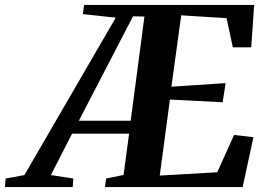

<svg xmlns="http://www.w3.org/2000/svg" viewBox="-115 -763 1081 783"><path d="M-95 0 -92 -35 -15.5 -49 357 -691 223 -705.5 228 -743H921.5L909.5 -570H834.5L809 -689L624 -700.5L584 -409.5L805 -424L793 -346L578 -357L536.5 -47L771 -60.5L839.5 -212.5L918.5 -203.5L874.5 0H313L318 -35L389 -49.5L411.5 -218H179L92.5 -49L184 -35L181.5 0ZM206.5 -270.5H418L474 -695.5L427.5 -696.5Z"/></svg>

Font: Merriweather 72pt
Style: Bold Italic
Weight: 700
Italic angle: -7.8°
Version: Version 2.101